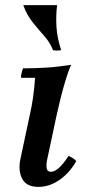

<svg xmlns="http://www.w3.org/2000/svg" viewBox="-20 -715 342 750"><path d="M130 15Q83 15 66.5 -17Q50 -49 60 -95L96 -264Q104 -299 109 -333.5Q114 -368 117 -411H62Q62 -419 64.5 -430Q67 -441 70 -448Q117 -448 163 -451Q209 -454 258 -462Q247 -438 236 -401.5Q225 -365 216 -328.5Q207 -292 201 -264L166 -100Q160 -75 162 -59.5Q164 -44 179 -44Q193 -44 209.5 -58.5Q226 -73 248 -106Q257 -102 264 -97.5Q271 -93 278 -86Q253 -41 213.5 -13Q174 15 130 15ZM71 -695H203Q198 -654 200.5 -611Q203 -568 219 -519Q203 -516 187 -519Q175 -550 152 -575.5Q129 -601 106.5 -629.5Q84 -658 71 -695Z"/></svg>

Font: Poltawski Nowy Medium
Style: Italic
Weight: 500
Italic angle: -12°
Version: Version 1.001;gftools[0.9.25]